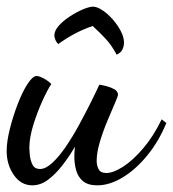

<svg xmlns="http://www.w3.org/2000/svg" viewBox="-21 -526 519 576"><path d="M76 30Q42 30 20.5 -1Q-1 -32 -1 -73Q-1 -101 8.5 -139Q18 -177 32 -213.5Q46 -250 61.5 -274Q77 -298 89 -298Q96 -298 109.5 -291Q123 -284 133 -274Q122 -258 106.5 -224Q91 -190 79 -151.5Q67 -113 67 -81Q67 -76 68.5 -60.5Q70 -45 76.5 -32Q83 -19 99 -19Q116 -19 136 -37.5Q156 -56 176.5 -86Q197 -116 216 -151Q235 -186 251 -218Q267 -250 277 -272Q285 -271 298.5 -267.5Q312 -264 322.5 -258Q333 -252 333 -241Q333 -238 323.5 -216Q314 -194 301 -163Q288 -132 278.5 -100Q269 -68 269 -44Q269 -29 275 -18Q281 -7 298 -7Q319 -7 348.5 -26Q378 -45 409 -81.5Q440 -118 464 -168L478 -157Q456 -103 421.5 -60.5Q387 -18 347.5 6Q308 30 271 30Q243 30 228 17.5Q213 5 207.5 -15Q202 -35 202 -56Q202 -63 202.5 -71Q203 -79 204 -86Q187 -57 166.5 -30.5Q146 -4 123.5 13Q101 30 76 30ZM329 -362Q314 -390 296.5 -409Q279 -428 257 -448Q228 -438 203.5 -425Q179 -412 154 -394Q148 -399 145 -407Q142 -415 142 -419Q142 -434 155.5 -449Q169 -464 189 -477Q209 -490 228 -498Q247 -506 258 -506Q270 -506 286 -495.5Q302 -485 317 -468Q332 -451 341.5 -432.5Q351 -414 351 -398Q351 -388 346.5 -378Q342 -368 329 -362Z"/></svg>

Font: Dancing Script SemiBold
Style: Regular
Weight: 600
Designer: Pablo Impallari
Foundry: Pablo Impallari
Version: Version 2.001